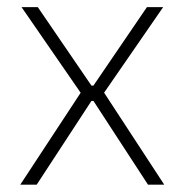

<svg xmlns="http://www.w3.org/2000/svg" viewBox="-20 -506 506 526"><path d="M35.5 0 205 -258V-246L39 -486.5H83.5L230.5 -271.5H236L382.5 -486.5H427L261 -246V-258.5L430 0H385.5L236 -229.5H230.5L80.5 0Z"/></svg>

Font: Anek Odia ExtraLight
Style: Regular
Weight: 250
Designer: Yesha Goshar & Mahesh Sahu (Odia), Yesha Goshar (Latin)
Foundry: Ek Type
Version: Version 1.003